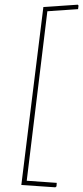

<svg xmlns="http://www.w3.org/2000/svg" viewBox="-20 -666 355 819"><path d="M315 -642 313 -627 182 -618 94 105 222 114 221 129 216 133 71 123 118 -257 165 -636 312 -646Z"/></svg>

Font: Luna Sans Thin
Style: Italic
Weight: 250
Italic angle: -7°
Designer: Juan Pablo del Peral
Foundry: Huerta Tipografica
Version: Version 2.001; ttfautohint (v1.5)